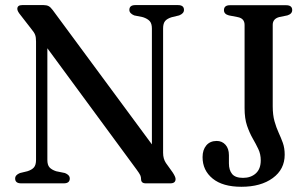

<svg xmlns="http://www.w3.org/2000/svg" viewBox="-20 -720 1210 754"><path d="M254 -19Q254 0 230.5 0H63Q39.5 0 39.5 -19Q39.5 -33 58.5 -40.5L87.5 -47.5Q105 -53 113.2 -62.5Q121.5 -72 121.5 -92V-557Q121.5 -573.5 118 -583Q114.5 -592.5 104 -605L60.5 -661Q48 -676 48 -685Q48 -700 67 -700H151.5Q163 -700 170.8 -696Q178.5 -692 187 -680.5L576.5 -153V-608Q576.5 -627.5 568 -637Q559.5 -646.5 541.5 -652.5L507 -659.5Q488 -667.5 488 -681Q488 -700 511.5 -700H679Q702.5 -700 702.5 -681Q702.5 -667 683.5 -659.5L654.5 -652.5Q636.5 -647 628.5 -637.5Q620.5 -628 620.5 -608V-120Q620.5 -96.5 631.5 -80L658 -43Q669.5 -25.5 669.5 -17Q669.5 0 649 0H552.5Q534 0 534 -16.5Q534 -25 530.8 -32Q527.5 -39 516.5 -54L166 -530.5V-91.5Q166 -72.5 174.2 -63Q182.5 -53.5 200.5 -47.5L235 -40.5Q254 -33 254 -19ZM1098 -112.5Q1098 -55 1051.2 -20.8Q1004.5 13.5 928 13.5Q854.5 13.5 815 -18.8Q775.5 -51 775.5 -103Q775.5 -131.5 790.2 -149Q805 -166.5 831 -166.5Q852 -166.5 865.5 -151.5Q879 -136.5 879 -110.5V-78.5Q879 -52 891.5 -36.8Q904 -21.5 934.5 -21.5Q965 -21.5 984.5 -39Q1004 -56.5 1004 -90.5Q1004 -114.5 994.5 -134.5Q985 -154.5 972.5 -176.2Q960 -198 950.2 -226.2Q940.5 -254.5 940.5 -295V-622Q940.5 -647 915 -652.5L879 -659.5Q859.5 -664.5 859.5 -680Q859.5 -699.5 883 -699.5H1103.5Q1127.5 -699.5 1127.5 -680.5Q1127.5 -665.5 1108.5 -659.5L1076.5 -653Q1051 -646 1051 -622.5V-303Q1051 -268.5 1058 -243.8Q1065 -219 1074.2 -199Q1083.5 -179 1090.8 -158.8Q1098 -138.5 1098 -112.5Z"/></svg>

Font: Fraunces 72pt Soft
Style: Regular
Weight: 400
Version: Version 1.000;[b76b70a41]